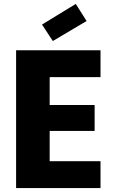

<svg xmlns="http://www.w3.org/2000/svg" viewBox="-20 -958 581 978"><path d="M492 -565H233V-423H462V-291H233V-137H492V0H62V-702H492ZM421 -851 249 -749 194 -833 366 -938Z"/></svg>

Font: SVN-Poppins
Style: Bold
Weight: 700
Designer: Ninad Kale (Devanagari), Jonny Pinhorn (Latin)
Foundry: Indian Type Foundry
Version: Version 3.200;PS 1.000;hotconv 16.6.54;makeotf.lib2.5.65590